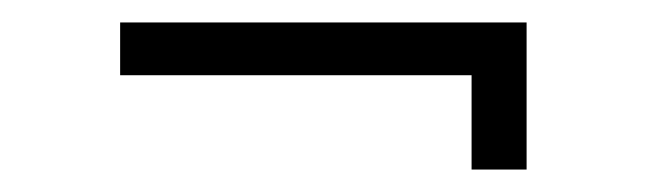

<svg xmlns="http://www.w3.org/2000/svg" viewBox="-20 -284 575 171"><path d="M87 -264V-217H400V-133H449V-264Z"/></svg>

Font: Sulaf Light
Style: Regular
Weight: 300
Designer: Bandar Raffah (Arabic) and Santiago Orozco (Latin)
Foundry: Caramella and Typemade
Version: Version 1.005;PS 001.005;hotconv 1.0.88;makeotf.lib2.5.64775